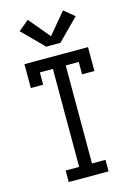

<svg xmlns="http://www.w3.org/2000/svg" viewBox="-143 -1053 786 1126"><g transform="rotate(-15 250.0 -490.5)"><path d="M129 0V-70H211V-665H132V-590H57V-735H443V-590H368V-665H289V-70H371V0ZM207 -801 80 -929 143 -981 250 -853 357 -981 420 -929 293 -801Z"/></g></svg>

Font: Iosevka Slab
Style: Regular
Weight: 400
Monospace: yes
Designer: Belleve Invis
Foundry: Belleve Invis
Version: Version 11.2.4; ttfautohint (v1.8.3)